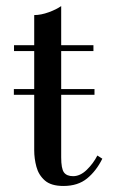

<svg xmlns="http://www.w3.org/2000/svg" viewBox="-20 -610 376 637"><path d="M26 -295.5V-314.5H293.5V-295.5ZM190.5 7Q149.5 7 128.8 -11.2Q108 -29.5 100.8 -56.8Q93.5 -84 93.5 -111.5V-560Q116 -560 142 -569.5Q168 -579 183 -590V-88Q183 -50.5 192.2 -38Q201.5 -25.5 222.5 -25.5Q246 -25.5 267.8 -46.5Q289.5 -67.5 303 -94L319.5 -83.5Q299.5 -43 269 -18Q238.5 7 190.5 7ZM26.5 -440.5V-460H290V-440.5Z"/></svg>

Font: Bodoni Moda 11pt
Style: Regular
Weight: 400
Version: Version 2.004